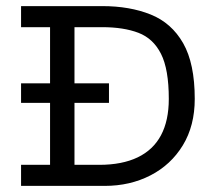

<svg xmlns="http://www.w3.org/2000/svg" viewBox="-20 -609 701 629"><path d="M315 -589Q405 -589 473.5 -561.5Q542 -534 580 -467.5Q618 -401 618 -285Q618 -197 579 -133Q540 -69 473 -34.5Q406 0 323 0H49V-69H144V-272H49V-336H144V-520H49V-589ZM305 -69Q380 -69 431 -93.5Q482 -118 507.5 -166Q533 -214 533 -285Q533 -382 507.5 -432.5Q482 -483 433.5 -501.5Q385 -520 315 -520H224V-336H337V-272H224V-69Z"/></svg>

Font: Podkova VF Beta
Style: Regular
Weight: 400
Designer: Ilya Yudin
Foundry: Cyreal (www.cyreal.org)
Version: Version 2.100